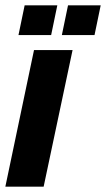

<svg xmlns="http://www.w3.org/2000/svg" viewBox="-38 -697 396 717"><path d="M-18 0 89 -510H233L125 0ZM193 -566 216 -677H338L315 -566ZM31 -566 54 -677H176L153 -566Z"/></svg>

Font: Saira Condensed Black
Style: Italic
Weight: 900
Width: 3
Italic angle: -12°
Designer: Hector Gatti with collaboration of the Omnibus-Type team
Foundry: Omnibus-Type
Version: Version 1.101